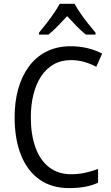

<svg xmlns="http://www.w3.org/2000/svg" viewBox="-20 -964 576 994"><path d="M347.2 -652.8Q296.4 -652.8 257.6 -630.6Q218.8 -608.4 192.6 -568.4Q166.5 -528.3 153.1 -474.6Q139.6 -420.9 139.6 -357.4Q139.6 -266.6 163.8 -200.2Q188 -133.8 234.6 -97.9Q281.2 -62 348.1 -62Q387.2 -62 421.9 -69.8Q456.5 -77.6 487.8 -89.4V-18.1Q456.5 -3.9 420.7 2.9Q384.8 9.8 337.9 9.8Q247.1 9.8 184.1 -34.9Q121.1 -79.6 88.4 -161.9Q55.7 -244.1 55.7 -357.9Q55.7 -436.5 74.2 -503.2Q92.8 -569.8 129.4 -619.6Q166 -669.4 220.5 -697Q274.9 -724.6 346.2 -724.6Q391.1 -724.6 432.4 -714.8Q473.6 -705.1 508.8 -686.5L478.5 -618.2Q450.2 -633.3 417.2 -643.1Q384.3 -652.8 347.2 -652.8ZM366.2 -944.3Q377.9 -922.4 396.7 -895Q415.5 -867.7 436.5 -841.3Q457.5 -814.9 474.6 -794.9V-784.7H424.8Q401.4 -803.2 376.7 -828.4Q352.1 -853.5 327.6 -880.4Q303.2 -854 278.3 -828.4Q253.4 -802.7 231 -784.7H182.1V-794.9Q200.2 -816.4 220.7 -843Q241.2 -869.6 259.5 -896.2Q277.8 -922.9 289.1 -944.3Z"/></svg>

Font: Open Sans SemiCondensed
Style: Regular
Weight: 400
Width: 4
Designer: Monotype Design Team
Foundry: Monotype Imaging Inc.
Version: Version 3.000